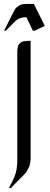

<svg xmlns="http://www.w3.org/2000/svg" viewBox="-20 -794 255 986"><path d="M1 -636.2 53.2 -740.2 61 -752 64.9 -755.9 79.1 -766.1 86.9 -770 95.2 -772 112.8 -773.9H153.8L210 -661.1L158.2 -636.2H148.9L115.2 -706.1L95.2 -704.1L79.1 -699.2L74.2 -696.8L61 -688L9.8 -636.2ZM25.9 171.9 51.8 120.1 61 94.2 64.9 77.1 68.8 43V-532.2L70.8 -549.8L73.2 -559.1L77.1 -565.9L85.9 -575.2L94.2 -580.1L103 -582L120.1 -584H137.2V24.9L134.8 43L130.9 60.1L120.1 81.1L117.2 85.9L111.8 94.2L35.2 171.9Z"/></svg>

Font: Petahja
Style: Regular
Weight: 400
Designer: T. Christopher White
Version: Version 1.1